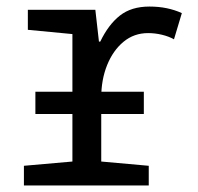

<svg xmlns="http://www.w3.org/2000/svg" viewBox="-20 -566 603 586"><path d="M88 -218V-286H419V-218ZM53 0V-60L201 -73V-462L65 -475V-536H271L282 -439H286Q311 -491 346 -518.5Q381 -546 436 -546Q464 -546 488.5 -541Q513 -536 535 -526L511 -446Q495 -455 474 -460Q453 -465 432 -465Q389 -465 357 -438.5Q325 -412 307 -367.5Q289 -323 289 -268V-73L434 -60V0Z"/></svg>

Font: Noto Sans Mono SemiCondensed
Style: Regular
Weight: 400
Width: 4
Designer: Monotype Design Team
Foundry: Monotype Imaging Inc.
Version: Version 2.010